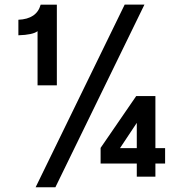

<svg xmlns="http://www.w3.org/2000/svg" viewBox="-20 -752 765 821"><path d="M223.1 -387.2H140.6V-618.7Q120.6 -603 58.6 -601.1V-667.5Q137.2 -670.9 153.8 -731.9H223.1ZM644.5 3.4H564.9V-52.7H410.2V-119.6L562.5 -341.3H644.5V-118.7H686V-52.7H644.5ZM564.9 -118.7V-226.6L493.2 -118.7ZM216.8 48.8H132.3L513.2 -732.4H597.7Z"/></svg>

Font: Cadman
Style: Bold
Weight: 700
Designer: Paul James MIller
Foundry: High-Logic / Made with FontCreator
Version: Version 2.114;March 28, 2021;FontCreator 13.0.0.2683 64-bit